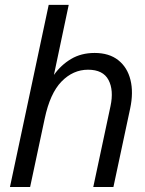

<svg xmlns="http://www.w3.org/2000/svg" viewBox="-20 -752 583 772"><path d="M20 0 175.8 -732.4H256.3L196.8 -450.7Q225.1 -490.7 265.9 -514.9Q306.6 -539.1 360.4 -539.1Q418.9 -539.1 455.6 -510Q492.2 -481 504.6 -430.7Q517.1 -380.4 503.4 -315.9L436 0H355L424.3 -325.2Q438 -389.2 416.3 -430.4Q394.5 -471.7 334 -471.7Q273.9 -471.7 227.5 -424.3Q181.2 -377 159.7 -274.9L101.1 0Z"/></svg>

Font: Schibsted Grotesk
Style: Italic
Weight: 400
Italic angle: -12°
Designer: Bakken & Baeck AS, Henrik Kongsvoll
Foundry: Schibsted ASA
Version: Version 1.100; ttfautohint (v1.8.4.7-5d5b);gftools[0.9.25]